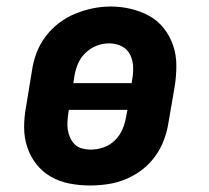

<svg xmlns="http://www.w3.org/2000/svg" viewBox="-20 -561 640 589"><path d="M256 8Q224 8 193 2Q162 -4 136 -19Q110 -34 91.5 -57.5Q73 -81 63.5 -110Q54 -139 54 -170.5Q54 -202 60 -234L78 -344Q82 -372 92 -398.5Q102 -425 119.5 -448.5Q137 -472 160.5 -490Q184 -508 211 -519Q238 -530 265 -535.5Q292 -541 320 -541Q352 -541 382.5 -533.5Q413 -526 439 -511.5Q465 -497 483.5 -473Q502 -449 511.5 -420.5Q521 -392 521 -360Q521 -328 516 -296L497 -186Q493 -159 483 -132Q473 -105 456 -81.5Q439 -58 415.5 -40Q392 -22 365 -11Q338 0 310.5 4Q283 8 256 8ZM384 -306 385 -314Q389 -334 388.5 -354.5Q388 -375 379.5 -392.5Q371 -410 353.5 -419Q336 -428 315 -428Q295 -428 276 -420.5Q257 -413 242 -398.5Q227 -384 219 -365Q211 -346 208 -326L205 -306ZM258 -102Q278 -102 298 -109Q318 -116 333 -131Q348 -146 356 -165Q364 -184 367 -204L371 -224H191L190 -216Q188 -203 187 -189Q186 -175 188 -162.5Q190 -150 195.5 -138Q201 -126 210 -117.5Q219 -109 232 -105.5Q245 -102 258 -102Z"/></svg>

Font: Iosevka Curly Slab XBdEx
Style: Italic
Weight: 800
Width: 7
Italic angle: -9°
Monospace: yes
Designer: Belleve Invis
Foundry: Belleve Invis
Version: Version 11.1.0; ttfautohint (v1.8.3)